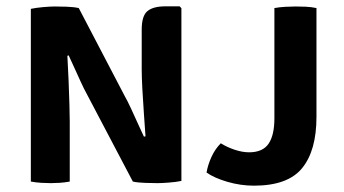

<svg xmlns="http://www.w3.org/2000/svg" viewBox="-20 -574 1086 607"><path d="M253 -279.5Q246 -292 235.2 -315.5Q224.5 -339 213.8 -362.5Q203 -386 197 -399L193 -397.5Q195 -362.5 196.8 -320.8Q198.5 -279 199.5 -243Q200.5 -207 200.5 -189.5V0Q184 3 168.5 4Q153 5 140.5 5Q128 5 110.8 4Q93.5 3 77.5 0V-546Q93.5 -549.5 116.2 -551.5Q139 -553.5 153 -553.5Q167 -553.5 190.2 -552.8Q213.5 -552 229 -548.5L375 -269Q382 -257 393.8 -231.8Q405.5 -206.5 417 -181Q428.5 -155.5 435 -142L440 -143Q438 -173 435 -213.8Q432 -254.5 430 -293Q428 -331.5 428 -354.5V-480Q428 -524 446.2 -539Q464.5 -554 503 -554H548L553.5 -548V-2Q537 1.5 514.2 3.2Q491.5 5 478.5 5Q464.5 5 440 4.2Q415.5 3.5 400 0ZM678 -121Q698 -108.5 722.2 -100.5Q746.5 -92.5 767.5 -92.5Q810.5 -92.5 829 -119.5Q847.5 -146.5 847.5 -200V-548.5Q863.5 -551.5 882.5 -552.5Q901.5 -553.5 914.5 -553.5Q928 -553.5 946.2 -552.8Q964.5 -552 980.5 -548.5V-204.5Q980.5 -98 935.2 -42.5Q890 13 783 13Q740.5 13 698.8 0.8Q657 -11.5 633 -28.5Q637 -52.5 648.5 -77.8Q660 -103 678 -121Z"/></svg>

Font: Signika SC SemiBold
Style: Regular
Weight: 600
Designer: Anna Giedryś
Foundry: Anna Giedryś
Version: Version 2.000; ttfautohint (v1.8.3) -l 8 -r 50 -G 200 -x 9 -